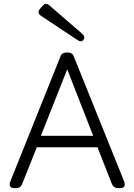

<svg xmlns="http://www.w3.org/2000/svg" viewBox="-20 -971 693 991"><path d="M54 0Q38 0 32.5 -9Q27 -18 33 -34L291 -677Q298 -700 324 -700H329Q355 -700 362 -677L621 -34Q632 0 600 0H590Q566 0 557 -23L483 -211H170L95 -23Q87 0 62 0ZM191 -270H461L327 -613ZM411 -766Q400 -750 379 -765L192 -889Q170 -905 186 -925L199 -940Q215 -960 235 -943L404 -797Q422 -780 411 -766Z"/></svg>

Font: Shin Retro Maru Gothic Regular
Style: Regular
Weight: 400
Designer: Iose
Foundry: Typographish
Version: Version 1.002